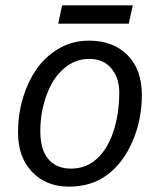

<svg xmlns="http://www.w3.org/2000/svg" viewBox="-20 -695 601 723"><path d="M429.2 -347.2Q428.7 -403.3 398.4 -438.5Q368.2 -473.6 315.4 -473.1Q262.7 -473.1 220.7 -437Q178.7 -401.4 155.3 -336.9Q131.8 -272.5 131.8 -201.2Q131.8 -129.9 163.1 -94.7Q194.3 -59.6 248 -60.1Q302.7 -60.1 343.3 -95.7Q383.8 -131.8 406.2 -197.3Q428.7 -262.7 429.2 -347.2ZM314 -542Q406.7 -542 460.4 -487.3Q514.2 -432.6 514.2 -337.9Q514.2 -244.1 479 -162.6Q443.8 -81.1 383.8 -36.6Q324.2 7.8 239.3 7.8Q154.3 7.8 101.1 -47.4Q47.9 -102.5 47.9 -196.8Q47.9 -291 83.5 -373Q119.1 -455.1 179.7 -498Q240.2 -542 314 -542ZM213.9 -674.8H480L464.8 -606H199.2Z"/></svg>

Font: OpenSans-Italic
Style: Italic
Weight: 400
Italic angle: -12°
Foundry: Ascender Corporation
Version: Version 1.10